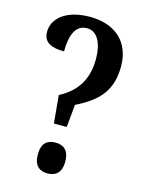

<svg xmlns="http://www.w3.org/2000/svg" viewBox="-112 -791 649 866"><g transform="rotate(15 212.5 -358.0)"><path d="M200 -724C86 -724 29 -670 29 -609C29 -560 66 -543 126 -543C126 -622 148 -671 200 -671C249 -671 274 -618 274 -549C274 -461 242 -393 154 -347L166 -217H226L236 -323C343 -375 392 -435 392 -544C392 -659 316 -724 200 -724ZM196 8C232 8 260 -11 260 -64C260 -118 232 -136 196 -136C159 -136 132 -118 132 -64C132 -11 159 8 196 8Z"/></g></svg>

Font: Noto Serif Sinhala ExtraCondensed SemiBold
Style: Regular
Weight: 600
Width: 2
Designer: Jelle Bosma - Monotype Design Team
Foundry: Monotype Imaging Inc.
Version: Version 2.007